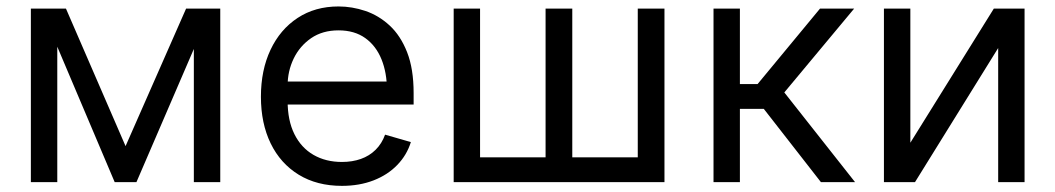

<svg xmlns="http://www.w3.org/2000/svg" viewBox="-20 -573 3320 604"><path d="M375 -113.3 565.4 -545.9H644.5L409.2 0H340.8L109.4 -545.9H187.5ZM160.2 -545.9V0H77.1V-545.9ZM589.8 0V-545.9H672.9V0Z M1055.7 11.7Q977.1 11.7 919.7 -23.4Q862.3 -58.6 831.5 -121.8Q800.8 -185.1 800.8 -268.6Q800.8 -352.5 831.1 -416.5Q861.3 -480.5 916.3 -516.6Q971.2 -552.7 1044.9 -552.7Q1087.4 -552.7 1129.4 -538.6Q1171.4 -524.4 1205.8 -492.7Q1240.2 -460.9 1260.7 -408.7Q1281.2 -356.4 1281.2 -280.3V-244.1H860.4V-316.4H1235.8L1197.3 -289.1Q1197.3 -343.8 1180.2 -386.2Q1163.1 -428.7 1129.2 -453.1Q1095.2 -477.5 1044.9 -477.5Q994.6 -477.5 958.7 -452.9Q922.9 -428.2 903.8 -388.7Q884.8 -349.1 884.8 -303.7V-255.9Q884.8 -193.8 906.2 -150.9Q927.7 -107.9 966.3 -85.7Q1004.9 -63.5 1055.7 -63.5Q1088.4 -63.5 1115.2 -73Q1142.1 -82.5 1161.6 -101.8Q1181.2 -121.1 1191.4 -149.4L1272.5 -126Q1259.8 -85 1229.7 -54Q1199.7 -22.9 1155.3 -5.6Q1110.8 11.7 1055.7 11.7Z M1407.2 -545.9H1490.2V-78.1H1696.3V-545.9H1780.3V-78.1H1986.3V-545.9H2070.3V0H1407.2Z M2224.6 0V-545.9H2307.6V-308.6H2363.3L2559.6 -545.9H2667L2447.3 -282.2L2669.9 0H2562.5L2382.8 -230.5H2307.6V0Z M2843.8 -124 3106.4 -545.9H3203.1V0H3120.1V-421.9L2858.4 0H2760.7V-545.9H2843.8Z"/></svg>

Font: Inter V
Style: 
Weight: 400
Designer: Rasmus Andersson
Foundry: rsms
Version: Version 4.000;git-a3f224843